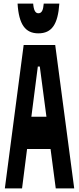

<svg xmlns="http://www.w3.org/2000/svg" viewBox="-20 -1051 440 1071"><path d="M103 0 131 -220H262L291 0H394L288 -800H112L7 0ZM78 -1031C85 -915 121 -865 194 -865C269 -865 303 -915 311 -1031H224C221 -994 213 -977 194 -977C177 -977 168 -994 165 -1031ZM155 -400 191 -680H202L239 -400Z"/></svg>

Font: Yard Headline
Style: Regular
Weight: 400
Monospace: yes
Designer: Roman Shamin
Foundry: Evil Martians
Version: Version 1.000